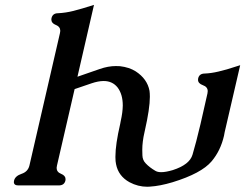

<svg xmlns="http://www.w3.org/2000/svg" viewBox="-20 -729 977 765"><path d="M875 -201.7Q874 -195.3 872.6 -188.5Q858.9 -128.4 822.8 -85.9Q782.2 -38.1 667.5 -2.9Q617.2 12.2 577.1 14.6Q572.3 15.1 566.9 15.1Q529.8 15.1 496.1 -2.9Q451.7 -27.3 442.4 -74.7Q439.9 -85.9 439.9 -101.1Q439.9 -103.5 439.9 -106Q439.9 -153.3 459 -235.8L460.9 -246.1Q468.8 -280.8 469.2 -308.6Q469.2 -353.5 448.2 -380.9Q427.7 -406.2 393.1 -406.2Q371.6 -406.2 344.7 -397L277.3 -374L207 -69.3Q206.1 -64.5 205.6 -60.1Q205.6 -43.5 223.4 -36.4Q241.2 -29.3 241.2 -15.1Q241.2 -12.7 240.7 -9.8Q236.3 9.8 213.9 9.8H53.2Q35.2 9.8 35.2 -3.9Q35.2 -6.8 36.1 -9.8Q40.5 -27.8 65.9 -36.4Q91.3 -44.9 97.2 -69.3L218.8 -596.7Q219.7 -601.6 220.2 -606Q220.2 -622.6 202.4 -629.6Q184.6 -636.7 184.6 -650.9Q184.6 -653.3 185.1 -656.2Q189.5 -676.3 211.4 -676.3Q241.2 -677.7 272.5 -685.5Q303.7 -693.4 354.5 -709.5L288.6 -423.3L377.4 -454.1Q411.1 -465.8 441.4 -465.8Q449.2 -465.8 458 -465.3Q495.1 -460.9 520.5 -444.8Q566.9 -414.6 575.7 -367.2Q577.1 -356.9 577.1 -343.3Q577.1 -296.4 557.1 -208.5L555.7 -202.1Q546.9 -164.1 546.9 -132.3Q546.9 -128.9 547.4 -109.9Q547.9 -90.8 561 -77.6Q575.7 -62 599.1 -48.3Q607.9 -43 622.1 -43Q640.6 -43 668.5 -51.3Q735.4 -72.8 747.1 -112.8Q762.7 -166 775.4 -220.7L778.8 -234.4Q792.5 -295.4 806.6 -356.9Q807.6 -361.3 807.6 -365.7Q807.6 -382.8 788.3 -389.6Q769 -396.5 769 -411.1Q769 -413.6 769.5 -416.5Q773.9 -436 795.9 -436Q821.3 -437 850.1 -443.8Q867.7 -447.8 884 -452.6Q900.4 -457.5 937 -469.2Z"/></svg>

Font: Caudex
Style: Bold
Weight: 700
Italic angle: -13°
Version: Version 1.04